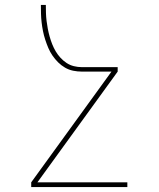

<svg xmlns="http://www.w3.org/2000/svg" viewBox="-20 -540 640 775"><path d="M494 215H106V196L430 -251H310Q293 -251 275.5 -254.5Q258 -258 242.5 -267Q227 -276 214.5 -288.5Q202 -301 192 -315.5Q182 -330 175 -346.5Q168 -363 162.5 -380Q157 -397 153.5 -414.5Q150 -432 148 -449.5Q146 -467 145.5 -484.5Q145 -502 145 -520H165Q165 -504 165.5 -488Q166 -472 168 -455.5Q170 -439 173 -423.5Q176 -408 180.5 -392Q185 -376 191 -361Q197 -346 205 -332.5Q213 -319 224 -307Q235 -295 248.5 -286Q262 -277 278 -273Q294 -269 310 -269H455V-251L131 196H494Z"/></svg>

Font: Iosevka HT Thin Extended
Style: Regular
Weight: 100
Width: 7
Monospace: yes
Designer: Belleve Invis
Foundry: Belleve Invis
Version: Version 32.3.0; ttfautohint (v1.8.4)